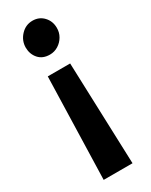

<svg xmlns="http://www.w3.org/2000/svg" viewBox="-226 -714 767 974"><g transform="rotate(-30 157.0 -227.0)"><path d="M216 -383.5 237 213H68L85 -383.5ZM158.5 -667Q197 -667 222.2 -640.5Q247.5 -614 248 -575Q248.5 -547.5 235.2 -524.5Q222 -501.5 199.5 -487.5Q177 -473.5 150.5 -473.5Q108.5 -473.5 85 -500Q61.5 -526.5 61 -565Q61 -606 89.5 -636.5Q118 -667 158.5 -667Z"/></g></svg>

Font: Merriweather Sans
Style: Bold
Weight: 700
Designer: Eben Sorkin
Foundry: Eben Sorkin
Version: Version 1.008; ttfautohint (v1.7.19-72a1) -l 8 -r 50 -G 200 